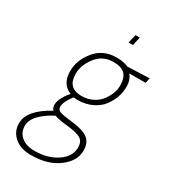

<svg xmlns="http://www.w3.org/2000/svg" viewBox="-219 -783 996 1127"><g transform="rotate(30 278.5 -219.5)"><path d="M329 -509Q378 -509 408 -494L557 -500L549 -465H439Q464 -433 464 -392.5Q464 -352 452 -317.5Q440 -283 416 -251Q392 -219 349 -198.5Q306 -178 252 -178L226 -180Q185 -127 185 -94Q185 -74 203.5 -66Q222 -58 294.5 -50Q367 -42 400 -16.5Q433 9 433 62Q433 132 362 185.5Q291 239 177 239Q107 239 65.5 203Q24 167 24 112Q24 22 163 -53Q150 -64 150 -87Q150 -110 163 -134.5Q176 -159 188 -174L201 -188Q131 -216 131 -304Q131 -378 184.5 -443.5Q238 -509 329 -509ZM185 207Q272 207 334 165.5Q396 124 396 62Q396 23 370.5 6.5Q345 -10 280 -16.5Q215 -23 189 -34Q136 -8 98.5 29Q61 66 61 108.5Q61 151 93 179Q125 207 185 207ZM260 -210Q303 -210 337 -227.5Q371 -245 390 -272Q428 -324 428 -375.5Q428 -427 404.5 -452Q381 -477 325 -477Q253 -477 210 -421Q167 -365 167 -306Q167 -210 260 -210ZM344 -620 358 -678H387L374 -620Z"/></g></svg>

Font: Titillium Web ExtraLight
Style: Italic
Weight: 275
Italic angle: -13°
Version: Version 1.002;PS 57.000;hotconv 1.0.70;makeotf.lib2.5.55311